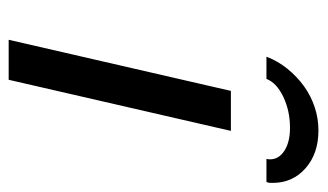

<svg xmlns="http://www.w3.org/2000/svg" viewBox="-172 -564 737 432"><g transform="rotate(90 196.0 -348.5)"><path d="M70 0 185 -500H275L160 0ZM338 -580Q339 -583 339 -588Q339 -608 319.5 -620.5Q300 -633 268 -633Q230 -633 198.5 -618Q167 -603 158 -580H108Q118 -606 135.5 -627.5Q153 -649 174.5 -664.5Q196 -680 221.5 -688.5Q247 -697 274 -697Q326 -697 359 -668Q392 -639 392 -594Q392 -593 392 -589Q392 -585 390 -580Z"/></g></svg>

Font: Perun
Style: Italic
Weight: 400
Italic angle: -12°
Foundry: Copyright (c) Stefan Peev, Context Ltd, 2016
Version: Version 1.027